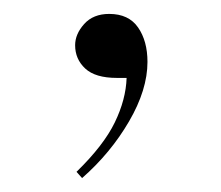

<svg xmlns="http://www.w3.org/2000/svg" viewBox="-20 -113 317 276"><path d="M98 143 90 134Q129 96 145 63Q161 30 162 -1H148Q117 -1 102.5 -14.5Q88 -28 88 -48Q88 -64 101 -78.5Q114 -93 137 -93Q165 -93 178.5 -73.5Q192 -54 192 -24Q192 16 165.5 61.5Q139 107 98 143Z"/></svg>

Font: Display Extralight
Style: Regular
Weight: 200
Designer: Latin by Veronika Burian and Jose Scaglione. Greek by Irene Vlachou. Cyrillic by Vera Evstafieva.
Foundry: TypeTogether
Version: Version 3.002